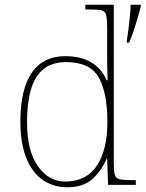

<svg xmlns="http://www.w3.org/2000/svg" viewBox="-20 -780 614 810"><path d="M264 10Q203 10 158.5 -22Q114 -54 90 -116Q66 -178 66 -267Q66 -355 86.5 -416.5Q107 -478 149 -510.5Q191 -543 256 -543Q323 -543 366.5 -516Q410 -489 430 -441H434Q433 -469 432.5 -495.5Q432 -522 432 -543V-662Q432 -699 428 -715.5Q424 -732 409.5 -736Q395 -740 365 -740H340V-760H460V-94Q460 -59 464 -43.5Q468 -28 484 -24Q500 -20 537 -20H553V0H436L432 -111H430Q408 -59 369.5 -24.5Q331 10 264 10ZM258 -14Q347 -16 390 -83Q433 -150 433 -265Q433 -390 396 -454Q359 -518 259 -518Q200 -518 163.5 -488.5Q127 -459 110.5 -402Q94 -345 94 -264Q94 -143 140.5 -78Q187 -13 258 -14ZM515 -608Q519 -633 522.5 -661Q526 -689 528.5 -715.5Q531 -742 531 -760H574V-753Q569 -732 561 -705Q553 -678 544 -650.5Q535 -623 525 -600H515Z"/></svg>

Font: Noto Serif Khmer Thin
Style: Regular
Weight: 250
Version: Version 2.003